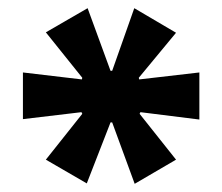

<svg xmlns="http://www.w3.org/2000/svg" viewBox="-20 -741 543 469"><path d="M192 -293 92 -351 181 -463 179 -467 36 -450V-564L180 -547L181 -551L92 -662L194 -721L250 -568H254L308 -721L410 -661L319 -551L320 -547L467 -564V-449L323 -467L321 -463L410 -351L309 -292L254 -442H250Z"/></svg>

Font: Nunito Sans 6pt ExtraBold
Style: Regular
Weight: 800
Version: Version 3.101;gftools[0.9.27]